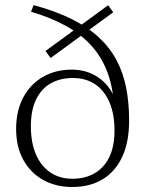

<svg xmlns="http://www.w3.org/2000/svg" viewBox="-20 -738 592 768"><path d="M269 10Q203 10 152.2 -18.5Q101.5 -47 73 -99Q44.5 -151 44.5 -222Q44.5 -295 73 -348.2Q101.5 -401.5 151.8 -430.5Q202 -459.5 267.5 -459.5Q303 -459.5 332.8 -448.8Q362.5 -438 385.2 -419.2Q408 -400.5 423 -376.5Q438 -352.5 444 -325.5L436 -319.5Q430.5 -397.5 406.5 -457Q382.5 -516.5 340.8 -560.5Q299 -604.5 240 -636.5Q181 -668.5 104 -691L114.5 -717.5Q203.5 -693.5 268.2 -661Q333 -628.5 377 -587Q421 -545.5 447.2 -495.2Q473.5 -445 485 -385.2Q496.5 -325.5 496.5 -256.5Q496.5 -169 468.5 -109.8Q440.5 -50.5 389.5 -20.2Q338.5 10 269 10ZM270 -23Q319.5 -23 357.2 -44.2Q395 -65.5 416.5 -108.2Q438 -151 438 -216.5Q438 -281.5 418 -328.5Q398 -375.5 360.8 -400.8Q323.5 -426 271 -426Q221.5 -426 183.8 -405Q146 -384 124.8 -341Q103.5 -298 103.5 -233Q103.5 -168 123.5 -121Q143.5 -74 181 -48.5Q218.5 -23 270 -23ZM182.5 -506 162 -534 412.5 -717 433 -689Z"/></svg>

Font: Newsreader Light
Style: Regular
Weight: 300
Designer: Hugues Gentile
Foundry: Production Type
Version: Version 1.003